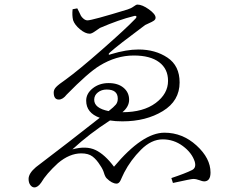

<svg xmlns="http://www.w3.org/2000/svg" viewBox="-20 -773 1040 843"><path d="M393.6 -335Q393.6 -297.9 457 -285.2Q480.5 -303.7 488.8 -314Q497.1 -324.2 497.1 -339.8Q497.1 -379.9 448.2 -379.9Q425.8 -379.9 409.7 -367.2Q393.6 -354.5 393.6 -335ZM298.8 -732.4 319.3 -736.3Q320.3 -735.4 326.2 -722.7Q332 -710 335.4 -703.6Q338.9 -697.3 347.2 -690.4Q355.5 -683.6 364.3 -683.6Q383.8 -683.6 540 -731.4Q555.7 -736.3 566.9 -744.6Q578.1 -752.9 583 -752.9Q604.5 -752.9 633.8 -731.9Q663.1 -710.9 663.1 -695.3Q663.1 -687.5 655.3 -682.1Q647.5 -676.8 634.8 -671.4Q622.1 -666 617.2 -663.1Q495.1 -572.3 462.9 -543Q456.1 -537.1 457.5 -534.2Q459 -531.2 467.8 -535.2Q535.2 -555.7 587.9 -555.7Q662.1 -555.7 715.3 -520Q768.6 -484.4 768.6 -411.1Q768.6 -330.1 694.8 -285.2Q621.1 -240.2 517.6 -240.2Q486.3 -240.2 462.9 -244.1Q373 -186.5 297.9 -117.2Q358.4 -133.8 399.4 -114.3Q440.4 -94.7 480.5 -41Q605.5 -190.4 702.1 -190.4Q781.2 -190.4 842.8 -134.3Q904.3 -78.1 904.3 -15.6Q904.3 23.4 876 23.4Q869.1 23.4 855.5 18.1Q841.8 12.7 828.1 12.7Q819.3 12.7 739.3 30.3L732.4 8.8Q793.9 -11.7 823.2 -26.4Q842.8 -36.1 835 -63.5Q822.3 -102.5 782.7 -131.8Q743.2 -161.1 694.3 -161.1Q644.5 -161.1 599.1 -115.7Q553.7 -70.3 525.4 -15.6Q521.5 -7.8 516.6 2.9Q511.7 13.7 509.3 19Q506.8 24.4 502.4 28.8Q498 33.2 492.2 33.2Q471.7 33.2 448.2 9.8Q441.4 2.9 436.5 -13.7Q431.6 -30.3 419.9 -46.9Q404.3 -72.3 386.2 -85.9Q368.2 -99.6 336.9 -99.6Q285.2 -99.6 234.4 -56.6Q182.6 -8.8 161.1 28.3Q146.5 49.8 130.9 49.8Q121.1 49.8 113.3 39.6Q105.5 29.3 105.5 12.7Q105.5 -11.7 137.7 -39.1Q252 -126 280.3 -148.4Q350.6 -204.1 418 -255.9Q358.4 -277.3 358.4 -331.1Q358.4 -362.3 387.2 -385.3Q416 -408.2 457 -408.2Q498 -408.2 522.5 -387.7Q546.9 -367.2 546.9 -335Q546.9 -304.7 517.6 -280.3Q609.4 -280.3 663.6 -320.8Q717.8 -361.3 717.8 -418Q717.8 -470.7 678.7 -500Q639.6 -529.3 567.4 -529.3Q490.2 -529.3 417 -484.4Q367.2 -454.1 272.5 -357.4Q255.9 -335.9 238.3 -335.9Q215.8 -335.9 215.8 -367.2Q215.8 -379.9 226.6 -391.1Q237.3 -402.3 268.6 -423.8Q325.2 -464.8 429.2 -556.2Q533.2 -647.5 573.2 -689.5Q581.1 -697.3 578.6 -701.2Q576.2 -705.1 566.4 -702.1Q502.9 -686.5 418.9 -650.4Q415 -648.4 398.9 -636.7Q382.8 -625 374 -625Q354.5 -625 331.1 -644.5Q307.6 -664.1 300.8 -684.6Q295.9 -706.1 298.8 -732.4Z"/></svg>

Font: GenYoMin TW TTF Light
Style: Regular
Weight: 300
Version: Version 1.300